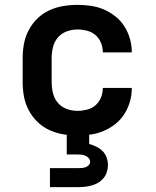

<svg xmlns="http://www.w3.org/2000/svg" viewBox="-20 -548 640 788"><path d="M298 8Q268 8 238.5 3Q209 -2 182 -14.5Q155 -27 133.5 -48Q112 -69 98 -95.5Q84 -122 78.5 -151Q73 -180 73 -210V-310Q73 -340 78.5 -369Q84 -398 98 -424.5Q112 -451 133.5 -472Q155 -493 182 -505.5Q209 -518 238.5 -523Q268 -528 298 -528Q325 -528 353 -524Q381 -520 406.5 -509Q432 -498 454 -480.5Q476 -463 491 -439Q506 -415 513.5 -388Q521 -361 521 -333H402Q402 -353 394.5 -372Q387 -391 372 -404Q357 -417 337 -422Q317 -427 298 -427Q275 -427 253.5 -419Q232 -411 217.5 -394Q203 -377 197.5 -354.5Q192 -332 192 -310V-210Q192 -188 197.5 -165.5Q203 -143 217.5 -126Q232 -109 253.5 -101Q275 -93 298 -93Q317 -93 337 -98Q357 -103 372 -116Q387 -129 394.5 -148Q402 -167 402 -187H521Q521 -159 513.5 -132Q506 -105 491 -81Q476 -57 454 -39.5Q432 -22 406.5 -11Q381 0 353 4Q325 8 298 8ZM185 220V142H300Q308 142 315.5 141.5Q323 141 330.5 138.5Q338 136 344 130Q350 124 350 116Q350 108 344.5 101.5Q339 95 331.5 91.5Q324 88 316 87Q308 86 300 86H254V-93H346V43Q361 47 375.5 54Q390 61 401 72Q412 83 417.5 98.5Q423 114 423 129Q423 144 418.5 158Q414 172 405 183Q396 194 383.5 201.5Q371 209 357 213Q343 217 328.5 218.5Q314 220 300 220Z"/></svg>

Font: Iosevka Book
Style: Bold
Weight: 700
Designer: Belleve Invis
Foundry: Belleve Invis
Version: Version 28.0.7; ttfautohint (v1.8.3)